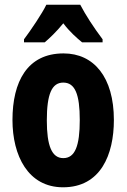

<svg xmlns="http://www.w3.org/2000/svg" viewBox="-20 -786 538 816"><path d="M321 -766H177C160 -730 110 -656 82 -619V-606H170C189 -622 220 -651 249 -687C276 -651 307 -624 329 -606H416V-619C377 -671 344 -722 321 -766ZM464 -276C464 -458 379 -559 250 -559C96 -559 33 -439 33 -276C33 -125 99 10 248 10C408 10 464 -129 464 -276ZM179 -274C179 -386 200 -435 249 -435C299 -435 319 -385 319 -276C319 -166 299 -114 249 -114C200 -114 179 -167 179 -274Z"/></svg>

Font: Noto Sans Gujarati UI ExtraCondensed ExtraBold
Style: Regular
Weight: 800
Width: 2
Designer: Jelle Bosma - Monotype Design Team, Universal Thirst
Foundry: Monotype Imaging Inc.
Version: Version 2.106